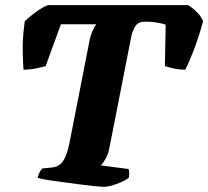

<svg xmlns="http://www.w3.org/2000/svg" viewBox="-20 -724 807 744"><path d="M382 0Q375 0 349 -2.5Q323 -5 289 -9.5Q255 -14 220.5 -18.5Q186 -23 160 -27.5Q134 -32 126 -35Q129 -49 134 -57.5Q139 -66 143 -71L182 -75Q201 -77 213.5 -87.5Q226 -98 235 -120.5Q244 -143 251 -179L325 -557Q330 -585 338 -603Q346 -621 353 -630H216L157 -468Q144 -464 120 -459Q96 -454 71 -454Q69 -481 68 -529Q67 -577 76 -642Q91 -657 118.5 -677Q146 -697 166 -704H709Q726 -694 743 -677Q760 -660 767 -642Q751 -583 732.5 -534Q714 -485 698 -454Q673 -454 651.5 -459Q630 -464 619 -468L622 -628Q616 -631 604.5 -633.5Q593 -636 578 -638Q563 -640 544 -640Q516 -640 505 -623.5Q494 -607 489 -584L404 -151Q399 -126 389 -108.5Q379 -91 371 -83L478 -69Q480 -64 480.5 -55Q481 -46 479 -35Q462 -22 431.5 -11Q401 0 382 0Z"/></svg>

Font: Texturina Medium 12pt Black
Style: Italic
Weight: 900
Italic angle: -11°
Version: Version 1.002